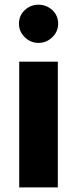

<svg xmlns="http://www.w3.org/2000/svg" viewBox="-20 -810 331 830"><path d="M62 -708C62 -685.1 70.3 -665.5 86.9 -649.4C103.5 -632.8 123.5 -624.5 146.5 -624.5C169.4 -624.5 189.5 -632.8 206.5 -649.4C223.1 -665.5 231.4 -685.1 231.4 -708C231.4 -731 223.1 -750.5 206.5 -766.1C189.5 -781.7 169.4 -789.6 146.5 -789.6C123.5 -789.6 103.5 -781.7 86.9 -766.1C70.3 -750.5 62 -731 62 -708ZM63 0H230V-543.5H63Z"/></svg>

Font: Estedad ExtraBold
Style: Regular
Weight: 800
Designer: Amin Abedi
Version: Version 7.3